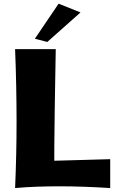

<svg xmlns="http://www.w3.org/2000/svg" viewBox="-20 -981 613 1019"><path d="M564.9 17.1Q498 12.7 430.2 10.3Q362.3 7.8 293.9 7.8Q235.8 7.8 177.7 9.8Q119.6 11.7 60.1 17.1Q64 -70.8 65.9 -157.5Q67.9 -244.1 67.9 -332Q67.9 -430.2 65.9 -527.6Q64 -625 60.1 -720.2H275.9Q273.9 -604.5 272 -495.1Q271 -448.2 270.5 -398.4Q270 -348.6 269.3 -300.3Q268.6 -252 268.3 -207.8Q268.1 -163.6 268.1 -127.9L564.9 -136.2ZM407.2 -915 231 -758.3 165 -775.4 291 -961.4Z"/></svg>

Font: Galindo
Style: Regular
Weight: 400
Version: Version 1.000